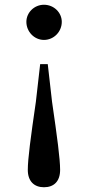

<svg xmlns="http://www.w3.org/2000/svg" viewBox="-20 -561 370 808"><path d="M165 -541C124 -541 91 -508 91 -469C91 -428 124 -393 165 -393C207 -393 240 -428 240 -469C240 -508 207 -541 165 -541ZM165 227C207 227 233 202 233 154C233 108 221 18 199 -133L181 -291H149L131 -133C109 18 97 108 97 154C97 202 124 227 165 227Z"/></svg>

Font: Source Han Serif CN SemiBold
Style: Regular
Weight: 600
Designer: Ryoko NISHIZUKA 西塚涼子 (kana & ideographs); Frank Grießhammer (Latin, Greek & Cyrillic); Wenlong ZHANG 张文龙 (bopomofo); San
Foundry: Adobe Systems Incorporated
Version: Version 1.000;PS 1;hotconv 16.6.53;makeotf.lib2.5.65590